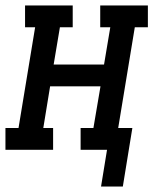

<svg xmlns="http://www.w3.org/2000/svg" viewBox="-44 -550 564 705"><path d="M327 135 349 0H252V-80H299L325 -233H140L115 -80H151V0H-24V-80H24L85 -450H48V-530H223V-450H176L153 -313H338L361 -450H324V-530H499V-450H451L390 -80H442L407 135Z"/></svg>

Font: Iosevka Curly Slab MdObl
Style: Regular
Weight: 500
Italic angle: -9°
Monospace: yes
Designer: Belleve Invis
Foundry: Belleve Invis
Version: Version 11.0.0; ttfautohint (v1.8.3)